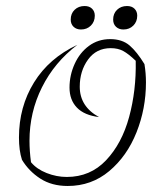

<svg xmlns="http://www.w3.org/2000/svg" viewBox="-20 -608 546 638"><path d="M53 -77Q43 -108 43 -151Q43 -253 93 -334Q143 -415 237 -459Q161 -401 119.5 -318Q78 -235 78 -140Q78 -106 83 -69Q102 -46 135 -33Q168 -20 202 -20Q280 -20 332.5 -75.5Q385 -131 409 -219Q433 -307 431 -406Q407 -429 389.5 -438.5Q372 -448 348 -448Q300 -448 272.5 -410Q245 -372 245 -320Q245 -254 309 -219Q260 -225 235.5 -250.5Q211 -276 211 -317Q211 -358 228 -395.5Q245 -433 275.5 -455.5Q306 -478 346 -478Q386 -478 410.5 -457Q435 -436 460 -395Q465 -365 465 -334Q465 -247 433.5 -168Q402 -89 343 -39.5Q284 10 205 10Q152 10 114 -14.5Q76 -39 53 -77ZM215 -543Q215 -563 228 -575.5Q241 -588 261 -588Q277 -588 286 -579Q295 -570 295 -556Q295 -536 282 -523Q269 -510 249 -510Q234 -510 224.5 -519Q215 -528 215 -543ZM356 -543Q356 -563 369 -575.5Q382 -588 402 -588Q418 -588 427 -579Q436 -570 436 -556Q436 -536 423 -523Q410 -510 390 -510Q375 -510 365.5 -519Q356 -528 356 -543Z"/></svg>

Font: Srisakdi
Style: Regular
Weight: 400
Designer: Cadson Demak Co.,Ltd.
Foundry: Cadson Demak Co.,Ltd.
Version: Version 1.000